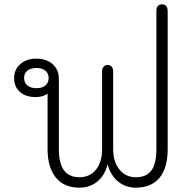

<svg xmlns="http://www.w3.org/2000/svg" viewBox="-20 -854 867 884"><path d="M199 -168V-423Q178 -407 144 -407Q99 -407 72 -430.5Q45 -454 45 -494Q45 -534 73.5 -559Q102 -584 147 -584Q194 -584 222.5 -558.5Q251 -533 251 -491V-168Q251 -102 274.5 -70Q298 -38 346 -38Q394 -38 422 -73Q450 -108 450 -168V-527Q450 -539 457.5 -547Q465 -555 476 -555Q487 -555 494 -547Q501 -539 501 -527V-168Q501 -110 529.5 -74Q558 -38 605 -38Q654 -38 677 -69Q700 -100 700 -168V-802Q700 -834 726 -834Q752 -834 752 -802V-168Q752 -81 714.5 -35.5Q677 10 605 10Q558 10 523.5 -18.5Q489 -47 476 -96H475Q462 -46 428 -18Q394 10 346 10Q275 10 237 -36.5Q199 -83 199 -168ZM204 -495Q204 -516 189 -528.5Q174 -541 148 -541Q122 -541 106.5 -529Q91 -517 91 -495Q91 -473 106 -460.5Q121 -448 148 -448Q174 -448 189 -460.5Q204 -473 204 -495Z"/></svg>

Font: Kodchasan ExtraLight
Style: Regular
Weight: 275
Version: Version 1.000; ttfautohint (v1.6)